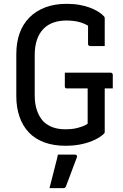

<svg xmlns="http://www.w3.org/2000/svg" viewBox="-20 -740 640 1001"><path d="M318 -361H557Q561 -361 563 -359.5Q565 -358 566.5 -356Q568 -354 568 -350V-279H526V-54Q526 -51 525.5 -48.5Q525 -46 522 -43Q506 -27 477 -12.5Q448 2 408.5 11Q369 20 322 20Q259 20 210.5 2Q162 -16 130 -50Q98 -84 81.5 -132Q65 -180 65 -239V-457Q65 -518 82 -566Q99 -614 133 -648.5Q167 -683 216 -701.5Q265 -720 327 -720Q365 -720 395 -714.5Q425 -709 449 -700Q473 -691 491.5 -679.5Q510 -668 522 -655Q525 -652 525.5 -648.5Q526 -645 526 -642V-500H450Q445 -500 442 -503Q439 -506 439 -511V-606Q421 -617 401 -623Q369 -633 326 -633Q288 -633 257.5 -622Q227 -611 205.5 -588.5Q184 -566 172.5 -532Q161 -498 161 -453V-243Q161 -198 173 -163.5Q185 -129 207 -106Q228 -86 256 -76Q284 -66 320 -66Q358 -66 384 -73Q410 -80 424 -87L437 -95V-279H329Q326 -279 324 -279.5Q322 -280 320.5 -281.5Q319 -283 318.5 -285Q318 -287 318 -290ZM282 66H371Q377 66 380 70Q383 74 381 80Q370 109 361.5 131.5Q353 154 344.5 177Q336 200 324 231Q323 235 319.5 238Q316 241 309 241H238Q247 208 254 178.5Q261 149 268.5 121.5Q276 94 282 66Z"/></svg>

Font: Code D OnePiece
Style: Regular
Weight: 400
Version: Version 1.085; ttfautohint (v1.8.4.7-5d5b);Nerd Fonts 3.0.2